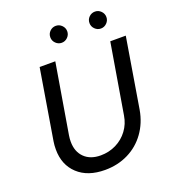

<svg xmlns="http://www.w3.org/2000/svg" viewBox="-161 -1018 1027 1152"><g transform="rotate(-20 353.0 -442.0)"><path d="M75 -202Q75 -229 79 -253L153 -700H253L178 -253Q175 -234 175 -215Q175 -151 213 -113.5Q251 -76 317 -76Q370 -76 415.5 -98.5Q461 -121 491 -161.5Q521 -202 529 -253L604 -700H703L629 -253Q615 -173 571 -112Q527 -51 460 -18Q393 15 312 15Q202 15 138.5 -44Q75 -103 75 -202ZM274 -845Q274 -868 290 -883.5Q306 -899 328 -899Q350 -899 366 -883Q382 -867 382 -845Q382 -823 366 -807Q350 -791 328 -791Q306 -791 290 -807Q274 -823 274 -845ZM578 -899Q600 -899 616 -883Q632 -867 632 -845Q632 -823 616 -807Q600 -791 578 -791Q556 -791 540 -807Q524 -823 524 -845Q524 -868 540 -883.5Q556 -899 578 -899Z"/></g></svg>

Font: Oak Sans Medium
Style: Italic
Weight: 500
Italic angle: -9.49998°
Foundry: Erik Kennedy, Walven
Version: Version 1.000